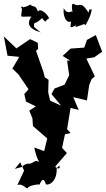

<svg xmlns="http://www.w3.org/2000/svg" viewBox="-44 -745 550 996"><path d="M61 97 81 140 46 215C74 204 90 236 100 231C103 213 184 208 160 214C163 212 178 159 194 211C211 218 254 196 250 124C275 143 268 94 250 131C267 121 236 129 245 116L303 49L278 22L293 -48L322 -55L304 -75L322 -185L364 -175L336 -241L407 -224L419 -305L431 -334L448 -349L404 -441L445 -448L486 -477L453 -563L407 -538L393 -498L322 -493L281 -455L320 -430L304 -431L315 -355L291 -306L239 -286L223 -257L273 -197L216 -223L206 -266L208 -331L188 -344L182 -370L143 -481L154 -492L152 -523L112 -542L41 -494L-24 -556L-5 -456C15 -454 36 -452 56 -450L20 -389L51 -360L104 -282L82 -257L91 -218L142 -193L108 -171L124 -132L127 -91L201 -27L185 39L134 20C135 27 151 105 174 106C131 69 137 109 97 104C48 123 107 113 33 131ZM133 -605C132 -641 133 -610 174 -651C201 -618 187 -641 209 -648C216 -656 167 -710 153 -685C138 -726 131 -701 110 -724C124 -720 70 -703 64 -705C97 -703 53 -723 70 -698C66 -647 52 -660 119 -659C96 -627 99 -597 167 -577ZM347 -604C403 -622 387 -623 401 -614C390 -603 427 -652 432 -696C410 -698 421 -686 415 -680C375 -743 370 -710 349 -720C345 -718 320 -747 332 -683C325 -694 311 -663 286 -702C282 -639 313 -623 323 -635C328 -613 305 -591 352 -614Z"/></svg>

Font: Asimov Aggro
Style: Condensed
Weight: 500
Designer: Google
Version: Version 2.000980; 2014